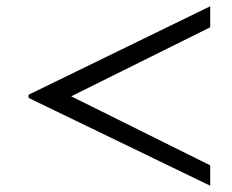

<svg xmlns="http://www.w3.org/2000/svg" viewBox="-20 -567 741 612"><path d="M650 -40 207 -260 650 -480V-547L71 -265V-255L650 25Z"/></svg>

Font: STIX Two Text
Style: Regular
Weight: 400
Designer: Ross Mills, John Hudson & Paul Hanslow, Tiro Typeworks Ltd; with prior portions MicroPress Inc., and Coen Hoffman.
Foundry: Tiro Typeworks Ltd
Version: Version 2.13 b171